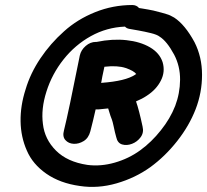

<svg xmlns="http://www.w3.org/2000/svg" viewBox="-20 -733 825 765"><path d="M298 8Q370 19 444.5 -2.5Q519 -24 579 -67Q638 -110 686 -171Q734 -232 759.5 -298Q785 -364 785 -435Q785 -506 755 -565Q717 -635 674 -663L657 -672Q644 -677 624 -682.5Q604 -688 591 -691Q583 -693 570.5 -695Q558 -697 547 -699Q536 -701 534 -701Q524 -713 507 -713Q430 -713 359 -684.5Q288 -656 235 -608Q181 -560 141 -500.5Q101 -441 82 -377Q61 -312 62 -249.5Q63 -187 87 -133Q110 -79 164.5 -41Q219 -3 298 8ZM328 -76Q248 -88 203 -133Q158 -178 151 -239Q143 -299 165 -368Q187 -438 233 -496Q279 -554 342 -589Q405 -624 478 -627Q484 -620 495 -618Q507 -616 532 -611.5Q557 -607 581.5 -601Q606 -595 616 -587Q645 -569 674 -515Q698 -469 697.5 -415Q697 -361 678 -311Q658 -260 621 -214Q584 -167 538.5 -134Q493 -101 437 -85Q381 -69 328 -76ZM443 -187Q448 -163 466.5 -157.5Q485 -152 506 -160Q527 -168 540.5 -186.5Q554 -205 548 -229Q534 -295 522 -329Q546 -339 564 -351Q603 -376 621 -412Q639 -447 628 -485Q616 -522 577.5 -544.5Q539 -567 483.5 -573Q428 -579 365 -566H362Q340 -566 321.5 -550Q303 -534 298 -512Q253 -286 235 -214Q228 -189 240.5 -175Q253 -161 273.5 -160Q294 -159 313.5 -171Q333 -183 340 -210Q351 -252 361 -297H372L411 -301L420 -272Q425 -258 426 -256L429 -246Q430 -243 432.5 -231Q435 -219 438 -206Q441 -193 443 -187ZM383 -402Q386 -422 396 -467Q448 -473 481 -462Q513 -451 523 -438Q520 -437 518 -435Q480 -410 386 -403Q384 -403 383 -402Z"/></svg>

Font: Balsamiq Sans
Style: Bold Italic
Weight: 700
Italic angle: -12°
Designer: Michael Angeles
Foundry: Balsamiq SRL
Version: Version 1.020; ttfautohint (v1.8.4.7-5d5b);gftools[0.9.26]